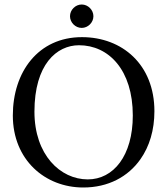

<svg xmlns="http://www.w3.org/2000/svg" viewBox="-20 -823 742 853"><path d="M291 -751C291 -723 315 -699 343 -699C371 -699 395 -723 395 -751C395 -779 371 -803 343 -803C315 -803 291 -779 291 -751ZM331 -622C463 -622 570 -512 570 -310C570 -131 484 -26 370 -26C248 -26 133 -135 133 -327C133 -537 232 -622 331 -622ZM666 -329C666 -536 523 -658 344 -658C150.3 -658 37 -503.9 37 -310C37 -113 180 10 350 10C460.8 10 549.3 -37.7 604.2 -116C644 -172.7 666 -245 666 -329Z"/></svg>

Font: Libertinus Math
Style: Regular
Weight: 400
Designer: Philipp H. Poll
Foundry: Khaled Hosny
Version: Version 6.2